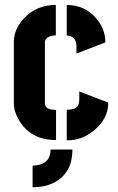

<svg xmlns="http://www.w3.org/2000/svg" viewBox="-20 -577 485 791"><path d="M114.3 194.3V105.5Q187.5 103.5 188.5 39.1H278.3Q278.3 131.8 209 171.9Q169.9 194.3 114.3 194.3ZM37.1 -151.4V-407.2Q38.1 -458 80.1 -502.9Q130.9 -556.6 210 -556.6V-431.6Q168.9 -428.7 165 -405.3V-151.4Q165 -127.9 199.2 -125Q205.1 -124 210.9 -124V0Q107.4 0 58.6 -81.1Q37.1 -117.2 37.1 -151.4ZM254.9 -430.7V-556.6Q332 -556.6 379.9 -497.1Q414.1 -455.1 414.1 -402.3L294.9 -356.4V-388.7Q293 -429.7 254.9 -430.7ZM254.9 1V-125Q296.9 -125 303.7 -147.5Q306.6 -156.2 306.6 -168V-200.2L425.8 -154.3Q426.8 -87.9 365.2 -38.1Q314.5 2.9 254.9 1Z"/></svg>

Font: Post No Bills Colombo
Style: ExtraBold
Weight: 900
Designer: Kosala Senevirathne, Siva Puranthara, Lasantha Premarathna, Tharique Azeez
Foundry: Mooniak
Version: Version 1.220 ; ttfautohint (v1.5)